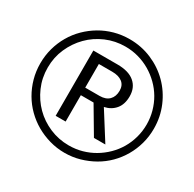

<svg xmlns="http://www.w3.org/2000/svg" viewBox="-155 -862 1045 1034"><g transform="rotate(30 368.0 -345.0)"><path d="M721 -345Q721 -296 708.5 -251Q696 -206 673 -166.5Q650 -127 618 -95Q586 -63 546.5 -40.5Q507 -18 462 -5Q417 8 368 8Q320 8 274.5 -5Q229 -18 190 -40.5Q151 -63 118.5 -95Q86 -127 63 -166.5Q40 -206 27.5 -251Q15 -296 15 -345Q15 -394 27.5 -439Q40 -484 63 -523.5Q86 -563 118.5 -595Q151 -627 190 -650Q229 -673 274 -685.5Q319 -698 368 -698Q441 -698 505.5 -670.5Q570 -643 618 -595Q666 -547 693.5 -482.5Q721 -418 721 -345ZM676 -345Q676 -387 665 -426.5Q654 -466 634 -500Q614 -534 585.5 -562Q557 -590 523 -610Q489 -630 450 -641Q411 -652 368 -652Q305 -652 249 -628Q193 -604 151.5 -562Q110 -520 85.5 -464.5Q61 -409 61 -345Q61 -281 85.5 -225Q110 -169 151.5 -127.5Q193 -86 249 -62Q305 -38 368 -38Q411 -38 450 -49Q489 -60 523 -80Q557 -100 585.5 -128Q614 -156 634 -190Q654 -224 665 -263.5Q676 -303 676 -345ZM466 -141 369 -305H290V-141H228V-547H378Q448 -547 484.5 -516Q521 -485 521 -431Q521 -381 496 -351Q471 -321 429 -312L537 -141ZM459 -430Q459 -464 436 -481.5Q413 -499 373 -499H290V-352H379Q418 -352 438.5 -373Q459 -394 459 -430Z"/></g></svg>

Font: LuenTai2017
Style: Regular
Weight: 400
Designer: LuenTai
Foundry: Microsoft Corpration
Version: Version 1.00 November 27, 2016, initial release